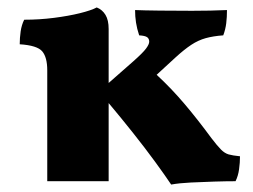

<svg xmlns="http://www.w3.org/2000/svg" viewBox="-20 -487 681 516"><path d="M240 -467Q255 -461 263.5 -447Q272 -433 272 -409V-264L338 -322Q364 -345 372.5 -356.5Q381 -368 381 -375Q381 -383 375.5 -387Q370 -391 354 -392Q348 -410 345.5 -426.5Q343 -443 343 -460Q365 -459 409.5 -458.5Q454 -458 496 -458Q521 -458 545 -458.5Q569 -459 590 -460Q590 -441 588 -424.5Q586 -408 580 -392Q553 -390 533 -384.5Q513 -379 494 -366.5Q475 -354 451 -332L401 -286Q441 -249 476.5 -207Q512 -165 548 -116Q564 -95 574 -85Q584 -75 594.5 -72Q605 -69 625 -67Q625 -50 622.5 -32Q620 -14 613 0Q588 0 556 1Q524 2 493 3.5Q462 5 440 9Q424 -15 397 -52Q370 -89 337 -130.5Q304 -172 272 -210V0H107V-298Q107 -333 93.5 -349Q80 -365 33 -368Q33 -385 35.5 -402.5Q38 -420 45 -434Q86 -434 125 -439Q164 -444 194.5 -451.5Q225 -459 240 -467Z"/></svg>

Font: Vollkorn ExtraBold
Style: Regular
Weight: 800
Designer: Friedrich Althausen
Foundry: Friedrich Althausen
Version: Version 5.000; ttfautohint (v1.8.3)